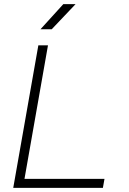

<svg xmlns="http://www.w3.org/2000/svg" viewBox="-20 -914 626 934"><path d="M44.4 0 166.5 -693.4H213.4L99.1 -43.9H488.3L480.5 0ZM176.8 -771.5 288.1 -894H347.7L231.4 -771.5Z"/></svg>

Font: Cascadia Mono ExtraLight
Style: Italic
Weight: 200
Italic angle: -10°
Monospace: yes
Designer: Aaron Bell
Foundry: Saja Typeworks
Version: Version 2404.023; ttfautohint (v1.8.4)